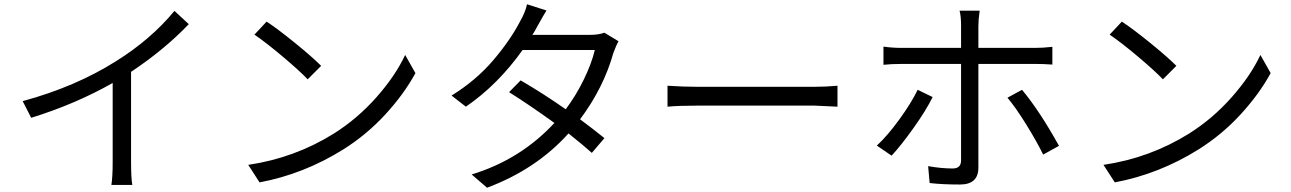

<svg xmlns="http://www.w3.org/2000/svg" viewBox="-20 -834 6040 898"><path d="M86 -361Q333 -428 523 -548Q685 -649 796 -783L863 -721Q748 -601 593 -498V-76Q593 1 599 31H501Q507 -7 507 -76V-446Q335 -348 126 -283Z M1227 -733Q1280 -698 1360 -633Q1440 -568 1482 -526L1419 -463Q1380 -504 1301.5 -570Q1223 -636 1170 -672ZM1141 -63Q1358 -95 1541 -209Q1652 -279 1740.5 -379Q1829 -479 1875 -577L1923 -492Q1869 -393 1782 -298.5Q1695 -204 1587 -136Q1402 -20 1194 19Z M2536 -785Q2525 -768 2491 -707Q2482 -689 2470 -671H2741Q2779 -671 2807 -681L2873 -641Q2864 -627 2849 -587Q2803 -423 2693 -276Q2755 -230 2807 -188L2748 -119Q2714 -150 2639 -210Q2488 -42 2258 44L2186 -18Q2415 -88 2573 -259Q2455 -344 2361 -403L2415 -458Q2517 -399 2626 -323Q2674 -387 2710.5 -462Q2747 -537 2762 -600H2424Q2309 -438 2159 -335L2092 -387Q2208 -459 2288 -553.5Q2368 -648 2413 -735Q2437 -777 2445 -814Z M3102 -433Q3177 -428 3241 -428H3789Q3842 -428 3897 -433V-335Q3797 -340 3790 -340H3241Q3154 -340 3102 -335Z M4562 -784Q4556 -742 4556 -713V-610H4820Q4860 -610 4902 -615V-532Q4861 -535 4821 -535H4556V-50Q4556 29 4470 29Q4385 29 4328 22L4321 -57Q4382 -46 4436 -46Q4475 -46 4475 -84V-535H4198Q4148 -535 4112 -531V-616Q4154 -610 4197 -610H4475V-713Q4475 -758 4468 -784ZM4342 -380Q4312 -319 4253.5 -236.5Q4195 -154 4150 -106L4081 -153Q4130 -198 4186 -275Q4242 -352 4272 -414ZM4760 -414Q4840 -319 4933 -152L4859 -111Q4828 -174 4779 -253Q4730 -332 4692 -377Z M5227 -733Q5280 -698 5360 -633Q5440 -568 5482 -526L5419 -463Q5380 -504 5301.5 -570Q5223 -636 5170 -672ZM5141 -63Q5358 -95 5541 -209Q5652 -279 5740.5 -379Q5829 -479 5875 -577L5923 -492Q5869 -393 5782 -298.5Q5695 -204 5587 -136Q5402 -20 5194 19Z"/></svg>

Font: Noto Sans SC
Style: Regular
Weight: 400
Designer: Ryoko NISHIZUKA  (kana, bopomofo & ideographs); Paul D. Hunt (Latin, Greek & Cyrillic); Sandoll Communications , Soo-you
Foundry: Adobe
Version: Version 2.002;hotconv 1.0.116;makeotfexe 2.5.65601